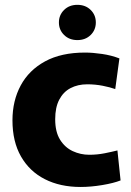

<svg xmlns="http://www.w3.org/2000/svg" viewBox="-20 -743 530 775"><path d="M305.3 11.7Q222.8 11.7 161 -19.8Q99.2 -51.2 64.8 -111.3Q30.3 -171.3 30.3 -257.5Q30.3 -336.3 63.6 -398.1Q96.8 -459.8 161.9 -495.3Q227 -530.8 323.2 -530.8Q354.5 -530.8 392.2 -525.2Q429.8 -519.7 462 -507.2L445.2 -383.5Q424.8 -390.8 394.6 -396.8Q364.3 -402.7 332.2 -402.7Q294 -402.7 264.7 -387.3Q235.5 -372 219.2 -340.8Q202.8 -309.7 202.8 -261.7Q202.8 -210.7 222.4 -179.2Q242 -147.7 273.5 -133Q305 -118.3 340.3 -118.3Q372.3 -118.3 402.4 -124.3Q432.5 -130.3 454 -135.8L466.7 -14.7Q438.8 -3.7 392.8 4Q346.8 11.7 305.3 11.7ZM292.3 -581.2Q259.7 -581.2 238.8 -601.7Q217.8 -622.2 217.8 -652.3Q217.8 -682.5 238.8 -703Q259.7 -723.5 292.3 -723.5Q325 -723.5 345.9 -703Q366.8 -682.5 366.8 -652.3Q366.8 -622.2 345.9 -601.7Q325 -581.2 292.3 -581.2Z"/></svg>

Font: Murecho Thin
Style: Regular
Weight: 100
Designer: Neil Summerour
Foundry: Positype
Version: Version 1.010